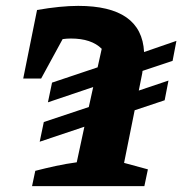

<svg xmlns="http://www.w3.org/2000/svg" viewBox="-20 -633 621 653"><path d="M115 -151 129 -218 282 -269 297 -337 143 -285 157 -352 312 -404 326 -467Q291 -502 221 -502Q207 -502 193 -500L120 -366H59L106 -599Q146 -606 181 -609.5Q216 -613 246 -613Q462 -613 470 -456L580 -494L567 -426L465 -392Q464 -389 464 -385L452 -325L553 -359L540 -292L438 -258L402 -79L483 -57L471 0H89L100 -52Q135 -61 169.5 -68.5Q204 -76 241 -81L267 -202Z"/></svg>

Font: Piazzolla SC
Style: Bold Italic
Weight: 700
Italic angle: -11.3°
Designer: Juan Pablo del Peral
Foundry: Huerta Tipografica
Version: Version 1.330